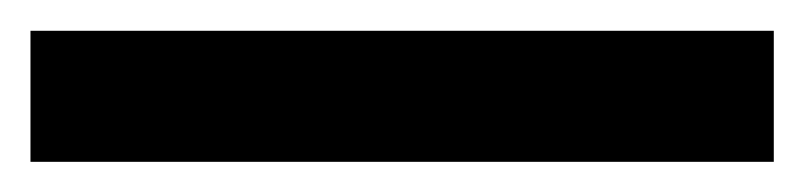

<svg xmlns="http://www.w3.org/2000/svg" viewBox="-20 33 528 126"><path d="M487.8 139.2H0V53.2H487.8Z"/></svg>

Font: Creato Display
Style: Bold
Weight: 700
Version: Version 1.000